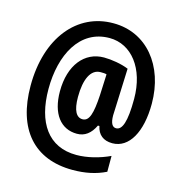

<svg xmlns="http://www.w3.org/2000/svg" viewBox="-115 -820 952 1006"><g transform="rotate(15 360.5 -317.0)"><path d="M680 -360C680 -568 557 -716 378 -716C181 -717 42 -548 42 -288C42 -52 159 82 368 82C436 82 494 70 547 44V-42C492 -16 426 1 367 1C215 1 137 -113 137 -296C137 -480 216 -636 378 -636C497 -636 584 -526 584 -361C584 -236 565 -188 532 -188C513 -188 500 -205 500 -250C500 -257 501 -279 502 -298L510 -505C472 -521 416 -530 376 -530C271 -530 198 -442 198 -299C198 -178 253 -107 341 -107C384 -107 415 -131 437 -177H445C454 -132 484 -107 533 -107C624 -107 680 -207 680 -360ZM297 -295C297 -391 325 -451 378 -451C391 -451 402 -451 411 -448L406 -333C400 -234 387 -188 350 -188C317 -188 297 -221 297 -295Z"/></g></svg>

Font: Noto Sans Malayalam ExtraCondensed
Style: Bold
Weight: 700
Width: 2
Designer: Jelle Bosma - Monotype Design Team
Foundry: Monotype Imaging Inc.
Version: Version 2.104